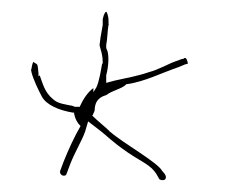

<svg xmlns="http://www.w3.org/2000/svg" viewBox="-20 -517 385 329"><path d="M34 -393C37 -381 46 -362 52 -351C60 -337 81 -328 105 -324H107V-322C109 -313 112 -307 118 -301C107 -282 97 -260 89 -240L83 -224C82 -219 86 -216 89 -216C91 -216 93 -216 94 -219L100 -235C108 -256 121 -277 126 -292L131 -309L144 -299C168 -281 168 -277 200 -255C230 -235 241 -234 253 -210C257 -207 264 -208 264 -212C265 -214 264 -218 258 -224C250 -239 192 -271 169 -291H168V-292C162 -298 147 -310 138 -319L139 -320C140 -322 141 -325 142 -327C143 -330 140 -348 162 -354C174 -363 188 -364 197 -373H199C230 -378 254 -391 286 -402L298 -407H299C300 -407 301 -408 302 -408C300 -419 297 -419 294 -416H292L281 -412C269 -408 253 -398 234 -393C217 -387 195 -383 177 -379L162 -375V-388C166 -403 167 -420 164 -430C163 -432 162 -434 162 -436V-440C164 -449 164 -463 166 -475V-480C166 -491 163 -496 162 -497C161 -497 158 -494 156 -484V-474L153 -457C152 -453 152 -449 151 -443C149 -437 156 -429 156 -410V-408H155C153 -397 150 -377 145 -367L140 -359V-366C130 -359 122 -346 117 -335V-334H109C107 -334 104 -336 103 -336H102C94 -338 79 -339 71 -347C56 -359 53 -375 48 -388L46 -386V-391C44 -411 45 -405 37 -411C37 -411 35 -407 34 -400V-399C33 -398 33 -397 34 -393ZM114 -295C114 -295 114 -294 114 -294C114 -294 114 -295 114 -295ZM166 -475H167L166 -474ZM286 -402Z"/></svg>

Font: Stray Cat
Style: HlCn
Weight: 100
Version: Version 1.0